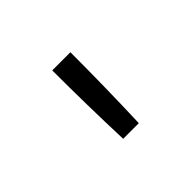

<svg xmlns="http://www.w3.org/2000/svg" viewBox="-72 -929 643 643"><g transform="rotate(-45 250.0 -607.0)"><path d="M213 -442Q210 -524 208.5 -606.5Q207 -689 207 -772H293Q293 -689 291.5 -606.5Q290 -524 287 -442Z"/></g></svg>

Font: Zed Mono
Style: Regular
Weight: 400
Monospace: yes
Designer: Belleve Invis
Foundry: Belleve Invis
Version: Version 1.0.0; ttfautohint (v1.8.4)